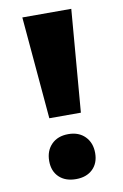

<svg xmlns="http://www.w3.org/2000/svg" viewBox="-79 -705 486 761"><g transform="rotate(-10 164.5 -324.0)"><path d="M102 -246 66 -658H263L229 -246ZM165 10Q122 10 97 -14Q72 -38 72 -79Q72 -120 97 -145.5Q122 -171 165 -171Q207 -171 232 -145.5Q257 -120 257 -79Q257 -38 232 -14Q207 10 165 10Z"/></g></svg>

Font: Ysabeau SC Black
Style: Regular
Weight: 900
Designer: Christian Thalmann (Catharsis Fonts)
Version: Version 2.001;gftools[0.9.30]; featfreeze: smcp